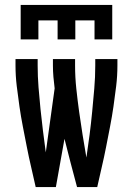

<svg xmlns="http://www.w3.org/2000/svg" viewBox="-20 -760 540 780"><path d="M64 -600V-740H436V-600H364V-677H286V-600H214V-677H136V-600ZM125 0Q116 -41 106.5 -81.5Q97 -122 89 -163Q81 -204 73 -245Q65 -286 59 -327.5Q53 -369 48 -410.5Q43 -452 43 -494V-520H133V-494Q133 -450 136.5 -405.5Q140 -361 144.5 -317Q149 -273 154.5 -229Q160 -185 166 -141L202 -401Q199 -424 197 -447.5Q195 -471 195 -494V-520H285V-494Q285 -447 290 -400Q295 -353 301.5 -306Q308 -259 315.5 -212.5Q323 -166 331 -120Q338 -166 344 -213Q350 -260 354.5 -306.5Q359 -353 363 -400Q367 -447 367 -494V-520H457V-494Q457 -452 452 -410.5Q447 -369 441 -327.5Q435 -286 427 -245Q419 -204 411 -163Q403 -122 393.5 -81.5Q384 -41 375 0H293Q280 -49 267 -98Q254 -147 242 -196L207 0Z"/></svg>

Font: Iosevka SS18 Medium
Style: Regular
Weight: 500
Monospace: yes
Designer: Belleve Invis
Foundry: Belleve Invis
Version: Version 25.1.1; ttfautohint (v1.8.4)